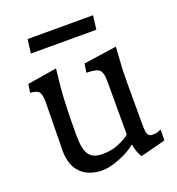

<svg xmlns="http://www.w3.org/2000/svg" viewBox="-142 -907 951 1030"><g transform="rotate(-20 333.5 -391.5)"><path d="M628.9 -88.9 632.8 -89.4H635.3L633.8 -28.8L490.2 8.3Q469.2 -24.4 462.4 -68.4Q409.7 -24.4 324.2 0Q294.9 8.3 263.9 8.3Q232.9 8.3 202.4 -2Q171.9 -12.2 149.4 -33.2Q102.1 -77.6 102.1 -163.1L106 -439Q106 -487.8 90.8 -502Q79.6 -512.2 44.4 -515.6L51.8 -563.5L219.7 -590.8L210 -500Q199.7 -406.2 199.7 -214.8Q199.7 -136.7 221.7 -105.5Q243.2 -73.7 297.9 -73.7Q347.2 -73.7 383.3 -87.9Q440.9 -111.3 456.1 -129.9L455.1 -129.4V-434.1Q455.1 -485.4 435.1 -500Q419.4 -512.2 365.2 -513.2L372.6 -563.5L561.5 -590.8Q560.1 -565.4 558.6 -546.9L556.6 -514.2Q555.7 -498 554.7 -485.1Q553.7 -472.2 553.2 -458Q552.2 -429.7 552.2 -381.3V-148.9Q552.2 -102.1 560.3 -91.8Q568.4 -81.5 575.4 -80.6Q582.5 -79.6 590.8 -79.6H595.2Q610.4 -79.6 628.9 -88.9ZM130.4 -791H503.9L494.1 -711.9H120.6Z"/></g></svg>

Font: HeadlandOne
Style: Regular
Weight: 400
Designer: Gary Lonergan
Foundry: Sorkin Type Co.
Version: Version 1.002